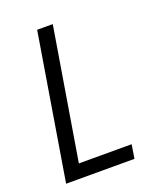

<svg xmlns="http://www.w3.org/2000/svg" viewBox="-136 -824 772 913"><g transform="rotate(-20 250.0 -367.5)"><path d="M40 0 161 -735H240L130 -70H397L386 0Z"/></g></svg>

Font: Iosevka Web
Style: Italic
Weight: 400
Italic angle: -9°
Monospace: yes
Designer: Belleve Invis
Foundry: Belleve Invis
Version: Version 28.0.3; ttfautohint (v1.8.3)